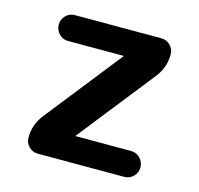

<svg xmlns="http://www.w3.org/2000/svg" viewBox="-82 -608 723 696"><g transform="rotate(15 279.0 -260.0)"><path d="M99 -135 325 -421Q325 -422 326 -422Q326 -423 325 -423H117Q97 -423 83 -437.5Q69 -452 69 -472Q69 -492 83 -506Q97 -520 117 -520H441Q461 -520 475 -506Q489 -492 489 -472Q489 -424 459 -385L233 -99Q233 -98 232 -98Q232 -97 233 -97H441Q461 -97 475 -82.5Q489 -68 489 -48Q489 -28 475 -14Q461 0 441 0H117Q97 0 83 -14Q69 -28 69 -48Q69 -96 99 -135Z"/></g></svg>

Font: Rounded Mplus 1c Bold
Style: Bold
Weight: 700
Version: Version 1.059.20150529